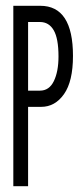

<svg xmlns="http://www.w3.org/2000/svg" viewBox="-20 -643 290 663"><path d="M26 0V-623H119Q232 -623 232 -450Q232 -362 201 -318Q170 -274 122 -274H77V0ZM77 -330H118Q150 -330 166 -363Q182 -396 182 -448Q182 -510 165.5 -538.5Q149 -567 118 -567H77Z"/></svg>

Font: Inconsolata UltraCondensed
Style: Regular
Weight: 400
Width: 1
Monospace: yes
Designer: Raph Levien, Cyreal, Brenton Simpson
Foundry: Raph Levien, Cyreal, Google
Version: Version 3.001; ttfautohint (v1.8.2.53-6de2)